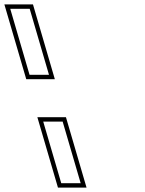

<svg xmlns="http://www.w3.org/2000/svg" viewBox="-110 -686 660 873"><path d="M139.3 -326 39.9 -666H-90.1L9.3 -326ZM283.5 167 189.9 -153H59.9L153.5 167ZM112.7 -346H24.3L-63.4 -646H25ZM256.8 147H168.5L86.6 -133H174.9Z"/></svg>

Font: Din Kursivschrift
Style: BreitLeftGho
Weight: 400
Version: Version 1.089